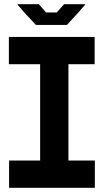

<svg xmlns="http://www.w3.org/2000/svg" viewBox="-20 -889 491 909"><path d="M170 0V-585L279 -714H304V-129L196 0ZM23 0V-129H170V0ZM196 0 304 -129H429V0ZM22 -585V-714H279L170 -585ZM304 -585V-714H428V-585ZM150 -771 95 -830H351L297 -771ZM95 -830 63 -867V-869H164L198 -830ZM249 -830 283 -869H384V-868L351 -830Z"/></svg>

Font: Foldit SemiBold
Style: Regular
Weight: 600
Version: Version 1.003